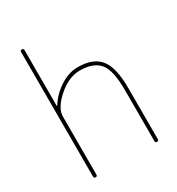

<svg xmlns="http://www.w3.org/2000/svg" viewBox="-179 -863 899 975"><g transform="rotate(-30 271.0 -375.0)"><path d="M86 -10V-740Q86 -750 96 -750Q106 -750 106 -740V-413Q106 -412 107 -412Q109 -412 109 -413Q138 -461 190 -495.5Q242 -530 296 -530Q386 -530 426 -480Q466 -430 466 -310V-10Q466 0 456 0Q446 0 446 -10V-310Q446 -428 410 -469Q374 -510 296 -510Q232 -510 169 -455Q106 -400 106 -350V-10Q106 0 96 0Q86 0 86 -10Z"/></g></svg>

Font: Rounded Mplus 1c Thin
Style: Regular
Weight: 250
Version: Version 1.059.20150529